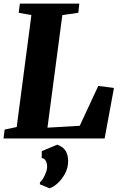

<svg xmlns="http://www.w3.org/2000/svg" viewBox="-20 -763 664 1058"><path d="M-0.5 0 5.5 -49 72 -63 153 -680 83 -692.5 89.5 -743H417L411.5 -692.5L323.5 -680L241.5 -59.5L419.5 -70L521.5 -289.5L608 -278.5L556.5 0ZM199.5 252.5 200.5 241.5Q207.5 236.5 217 221.2Q226.5 206 233.5 186.8Q240.5 167.5 239.5 151.5Q239 136 232 123Q225 110 210 108V70L296 34Q329 47 342.2 69.2Q355.5 91.5 355.5 125Q355.5 161.5 338.5 193.2Q321.5 225 298 246.5Q274.5 268 253 274.5Z"/></svg>

Font: Merriweather 28pt Black
Style: Italic
Weight: 900
Italic angle: -7.8°
Version: Version 2.101